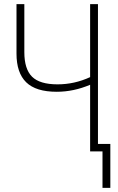

<svg xmlns="http://www.w3.org/2000/svg" viewBox="-20 -734 570 931"><path d="M417 0V-323Q337 -289 255 -289Q154 -289 107 -335Q60 -381 60 -474V-714H98V-481Q98 -399 135.5 -362Q173 -325 259 -325Q341 -325 417 -360V-714H455V-36H515V177H477V0Z"/></svg>

Font: Noto Sans Mono Condensed ExtraLight
Style: Regular
Weight: 200
Width: 3
Designer: Monotype Design Team
Foundry: Monotype Imaging Inc.
Version: Version 2.014; ttfautohint (v1.8.4.7-5d5b)